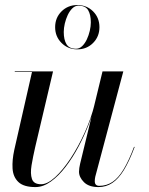

<svg xmlns="http://www.w3.org/2000/svg" viewBox="-20 -750 606 780"><path d="M124 10Q76 10 54.5 -10.8Q33 -31.5 31 -65.8Q29 -100 38 -141L110 -457.5H40V-460H195.5L123 -152.5Q114 -113 108.2 -78.8Q102.5 -44.5 109.8 -23Q117 -1.5 147 -1.5Q172.5 -1.5 204 -30.2Q235.5 -59 266.8 -106.5Q298 -154 324.2 -211.8Q350.5 -269.5 364.5 -327H367Q358 -290 340.5 -244.8Q323 -199.5 299.2 -154.8Q275.5 -110 247 -72.8Q218.5 -35.5 187 -12.8Q155.5 10 124 10ZM380 10Q341 10 321 -10Q301 -30 301 -52.5Q301 -58.5 302.2 -67.8Q303.5 -77 305.5 -85L396.5 -460H481L367 -32Q366 -27.5 365.5 -22.8Q365 -18 365 -14Q365 5 383.5 5Q413 5 437 -11Q461 -27 482.2 -62.2Q503.5 -97.5 524.5 -153.5L527 -153Q505.5 -95.5 483.5 -59.5Q461.5 -23.5 436.2 -6.8Q411 10 380 10ZM294 -549.5Q256 -549.5 230 -575.5Q204 -601.5 204 -639.5Q204 -678 230 -703.8Q256 -729.5 294 -729.5Q332.5 -729.5 358.2 -703.8Q384 -678 384 -639.5Q384 -601.5 358.2 -575.5Q332.5 -549.5 294 -549.5ZM289 -552Q303 -552 314 -562.8Q325 -573.5 332.8 -590Q340.5 -606.5 344.8 -625Q349 -643.5 349 -659Q349 -690.5 338 -708.8Q327 -727 299 -727Q285 -727 274 -716.2Q263 -705.5 255.2 -689Q247.5 -672.5 243.2 -654.2Q239 -636 239 -620Q239 -588.5 250.2 -570.2Q261.5 -552 289 -552Z"/></svg>

Font: Bodoni Moda 72pt
Style: Italic
Weight: 400
Italic angle: -13°
Designer: Owen Earl
Foundry: indestructible type
Version: Version 2.005